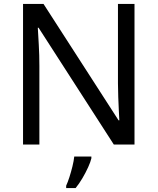

<svg xmlns="http://www.w3.org/2000/svg" viewBox="-20 -734 800 975"><path d="M663 0H558L176 -593H172Q174 -558 177 -506Q180 -454 180 -399V0H97V-714H201L582 -123H586Q585 -139 583.5 -171Q582 -203 580.5 -241Q579 -279 579 -311V-714H663ZM444 70Q440 88 427.5 115.5Q415 143 398.5 171Q382 199 364 221H316V209Q324 192 332.5 165.5Q341 139 348 110.5Q355 82 357 61H444Z"/></svg>

Font: Noto Sans Rejang
Style: Regular
Weight: 400
Designer: Monotype Design Team
Foundry: Monotype Imaging Inc.
Version: Version 2.001; ttfautohint (v1.8.4.7-5d5b)